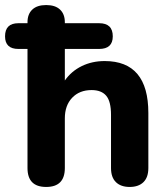

<svg xmlns="http://www.w3.org/2000/svg" viewBox="-50 -733 664 761"><path d="M133 8Q59 8 59 -67V-539H23Q-30 -539 -30 -589Q-30 -641 23 -641H59V-645Q59 -677 78 -695Q97 -713 133 -713Q169 -713 188 -695Q207 -677 207 -645V-641H343Q397 -641 397 -589Q397 -539 343 -539H207V-414Q233 -451 274 -471Q315 -491 365 -491Q538 -491 538 -285V-67Q538 -30 518.5 -11Q499 8 464 8Q429 8 409.5 -11Q390 -30 390 -67V-278Q390 -331 371 -353.5Q352 -376 313 -376Q265 -376 236 -345.5Q207 -315 207 -264V-67Q207 8 133 8Z"/></svg>

Font: Chiron GoRound TC
Style: Bold
Weight: 700
Designer: Ryoko NISHIZUKA 西塚涼子 (kana, bopomofo & ideographs); Paul D. Hunt (Latin, Greek & Cyrillic); Sandoll Communications 산돌커뮤니
Foundry: Adobe
Version: Version 1.000;hotconv 1.1.1;makeotfexe 2.6.0